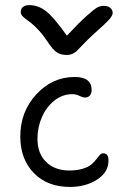

<svg xmlns="http://www.w3.org/2000/svg" viewBox="-20 -759 471 758"><path d="M390.1 -735.8Q406.2 -735.8 415.5 -727.8Q424.8 -719.7 424.8 -708Q424.8 -697.8 411.4 -682.4Q397.9 -667 346.2 -621.1Q328.1 -604.5 310.1 -585.7Q292 -566.9 284.9 -559.6Q277.8 -552.2 267.1 -547.1Q256.3 -542 242.2 -542Q219.7 -542 204.1 -552.5Q188.5 -563 168.9 -592.8Q151.9 -618.7 134 -638.2Q116.2 -657.7 104 -667.2Q91.8 -676.8 81.8 -684.1Q71.8 -691.4 66.9 -697.5Q62 -703.6 62 -711.9Q62 -724.6 71 -731.7Q80.1 -738.8 95.2 -738.8Q130.4 -738.8 160.9 -715.6Q191.4 -692.4 244.1 -618.2Q293.9 -671.4 324.2 -698.2Q354.5 -725.1 366 -730.5Q377.4 -735.8 390.1 -735.8ZM255.9 -21Q167 -21 113.5 -75.9Q60.1 -130.9 60.1 -220.2Q60.1 -317.9 123.3 -386.5Q186.5 -455.1 274.9 -455.1Q341.8 -455.1 341.8 -403.8Q341.8 -390.6 335 -382.3Q328.1 -374 315.9 -374Q306.6 -374 293.5 -380.6Q280.3 -387.2 265.1 -387.2Q226.6 -387.2 194.8 -362.1Q163.1 -336.9 145.5 -296.6Q127.9 -256.3 127.9 -210.9Q127.9 -153.3 162.1 -119.6Q196.3 -85.9 253.9 -85.9Q284.7 -85.9 307.1 -93Q329.6 -100.1 341.1 -110.1Q352.5 -120.1 359.9 -129.9Q367.2 -139.6 373.5 -146.7Q379.9 -153.8 387.2 -153.8Q397.9 -153.8 403.1 -147Q408.2 -140.1 408.2 -124Q408.2 -79.1 363.3 -50Q318.4 -21 255.9 -21Z"/></svg>

Font: Shantell Sans Irregular
Style: Regular
Weight: 300
Designer: Stephen Nixon, Anya Danilova, Shantell Martin
Foundry: Arrow Type
Version: Version 1.006;[9816181b4]